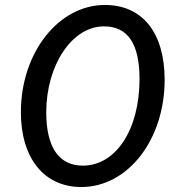

<svg xmlns="http://www.w3.org/2000/svg" viewBox="-20 -736 708 772"><path d="M307 16C494 16 642 -174 642 -415C642 -604 553 -716 402 -716C215 -716 64 -524 64 -285C64 -99 158 16 307 16ZM313 -70C217 -70 166 -144 166 -284C166 -475 270 -630 398 -630C494 -630 541 -560 541 -418C541 -215 446 -70 313 -70Z"/></svg>

Font: Uncut Sans Medium Italic
Style: Regular
Weight: 500
Italic angle: -11°
Designer: Kasper Nordkvist
Foundry: UNCUT.wtf
Version: Version 1.304;Glyphs 3.2 (3246)